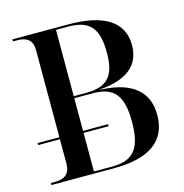

<svg xmlns="http://www.w3.org/2000/svg" viewBox="-106 -812 870 909"><g transform="rotate(-15 329.5 -357.0)"><path d="M35 0H340C517 0 605 -64 605 -192C605 -302 535 -370 376 -376V-378C507 -388 575 -442 575 -542C575 -655 485 -714 310 -714H35V-704H56C103 -704 130 -684 130 -637V-209H23V-199H130V-80C130 -30 103 -10 56 -10H35ZM307 -379H246V-704H305C411 -704 451 -658 451 -537C451 -424 411 -379 307 -379ZM335 -10H246V-199H369V-209H246V-369H337C441 -369 481 -319 481 -191C481 -61 441 -10 335 -10Z"/></g></svg>

Font: Noto Serif Display Medium
Style: Regular
Weight: 500
Designer: Monotype Design Team
Foundry: Monotype Imaging Inc.
Version: Version 2.009